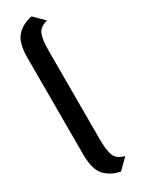

<svg xmlns="http://www.w3.org/2000/svg" viewBox="-238 -770 745 982"><g transform="rotate(-30 134.0 -279.0)"><path d="M31 6Q31 96 65.5 132.5Q100 169 155 179L213 121.3Q169 110.3 156.1 79.8Q143.1 49.3 143.1 -19.7V-538.3Q143.1 -607.3 156.1 -637.8Q169 -668.3 213 -679.3L155 -737Q100 -727 65.5 -690Q31 -653 31 -563Z"/></g></svg>

Font: Secuela Black
Style: Regular
Weight: 900
Designer: Fernando Haro
Foundry: deFharo
Version: Version 1.704